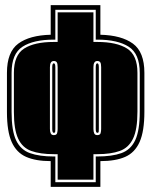

<svg xmlns="http://www.w3.org/2000/svg" viewBox="-20 -620 588 746"><path d="M177 106V6Q119 6 81.5 -10.5Q44 -27 25.5 -68Q7 -109 7 -185V-337Q7 -418 51 -450.5Q95 -483 177 -485V-600H370V-485Q452 -483 496.5 -450.5Q541 -418 541 -337V-186Q541 -110 522.5 -68.5Q504 -27 466.5 -10.5Q429 6 370 6V106ZM195 88H352V-12H358Q415 -12 451.5 -25Q488 -38 505.5 -75.5Q523 -113 523 -186V-337Q523 -411 480 -438.5Q437 -466 358 -466H352V-582H195V-466H189Q110 -466 67.5 -438.5Q25 -411 25 -337V-185Q25 -112 42.5 -75Q60 -38 96.5 -25Q133 -12 189 -12H195ZM204 78V-21H189Q136 -21 101.5 -33.5Q67 -46 50.5 -81.5Q34 -117 34 -185V-337Q34 -406 74 -431.5Q114 -457 189 -457H204V-572H343V-457H358Q433 -457 473.5 -431.5Q514 -406 514 -337V-186Q514 -117 497 -81.5Q480 -46 445.5 -33.5Q411 -21 358 -21H343V78ZM189 -95Q200 -95 202 -103Q204 -111 204 -119V-359Q204 -373 200.5 -378Q197 -383 189 -383Q174 -383 174 -359V-119Q174 -109 177 -102Q180 -95 189 -95ZM358 -95Q369 -95 371 -103Q373 -111 373 -119V-359Q373 -373 369.5 -378Q366 -383 358 -383Q343 -383 343 -359V-119Q343 -109 346 -102Q349 -95 358 -95ZM189 -104Q183 -104 183 -119V-359Q183 -374 189 -374Q195 -374 195 -359V-119Q195 -113 194.5 -108.5Q194 -104 189 -104ZM358 -104Q352 -104 352 -119V-359Q352 -374 358 -374Q364 -374 364 -359V-119Q364 -113 363.5 -108.5Q363 -104 358 -104Z"/></svg>

Font: Alumni Sans Collegiate One SC
Style: Regular
Weight: 400
Designer: Robert E. Leuschke
Foundry: Robert E. Leuschke
Version: Version 1.100